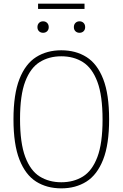

<svg xmlns="http://www.w3.org/2000/svg" viewBox="-20 -1025 673 1054"><path d="M316.5 9Q237 9 178.2 -28.2Q119.5 -65.5 86.8 -148.8Q54 -232 54 -370Q54 -508 86.8 -591.2Q119.5 -674.5 178.5 -711.8Q237.5 -749 316.5 -749Q396 -749 455 -711.8Q514 -674.5 546.5 -591.2Q579 -508 579 -370Q579 -232 546.2 -148.8Q513.5 -65.5 454.5 -28.2Q395.5 9 316.5 9ZM316.5 -24.5Q384.5 -24.5 435.2 -56Q486 -87.5 514.5 -162.8Q543 -238 543 -368Q543 -500.5 514.5 -576.2Q486 -652 435.2 -684Q384.5 -716 316.5 -716Q249 -716 198 -684.2Q147 -652.5 118.5 -577.5Q90 -502.5 90 -372Q90 -240 118.5 -164Q147 -88 198 -56.2Q249 -24.5 316.5 -24.5ZM416.5 -845Q403 -845 394.2 -853.5Q385.5 -862 385.5 -876Q385.5 -890.5 394.2 -899.2Q403 -908 416.5 -908Q430 -908 438.8 -899.2Q447.5 -890.5 447.5 -876Q447.5 -862 438.8 -853.5Q430 -845 416.5 -845ZM216.5 -845Q203 -845 194.2 -853.5Q185.5 -862 185.5 -876Q185.5 -890.5 194.2 -899.2Q203 -908 216.5 -908Q230 -908 238.8 -899.2Q247.5 -890.5 247.5 -876Q247.5 -862 238.8 -853.5Q230 -845 216.5 -845ZM189 -976V-1005H444V-976Z"/></svg>

Font: Encode Sans SC SemiCondensed Thin
Style: Regular
Weight: 250
Width: 4
Designer: Multiple Designers
Foundry: Impallari Type
Version: Version 3.002